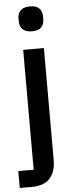

<svg xmlns="http://www.w3.org/2000/svg" viewBox="-65 -776 393 1007"><g transform="rotate(-5 131.0 -272.0)"><path d="M78 -520H187V70Q187 130 156.5 165Q126 200 60 200H-3V111H78ZM133 -613Q99 -613 83.5 -629Q68 -645 68 -670V-687Q68 -712 83.5 -728Q99 -744 133 -744Q167 -744 182 -728Q197 -712 197 -687V-670Q197 -645 182 -629Q167 -613 133 -613Z"/></g></svg>

Font: IBM Plex Sans Hebrew Medm
Style: Regular
Weight: 500
Designer: Mike Abbink, Paul van der Laan, Pieter van Rosmalen, Yanek Iontef
Foundry: Bold Monday
Version: Version 1.3